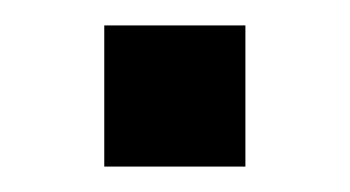

<svg xmlns="http://www.w3.org/2000/svg" viewBox="-20 -131 275 151"><path d="M62 -111H173V0H62Z"/></svg>

Font: Muli Medium
Style: Regular
Weight: 500
Designer: Vernon Adams
Foundry: Vernon Adams
Version: Version 2.100; ttfautohint (v1.8.1.43-b0c9)